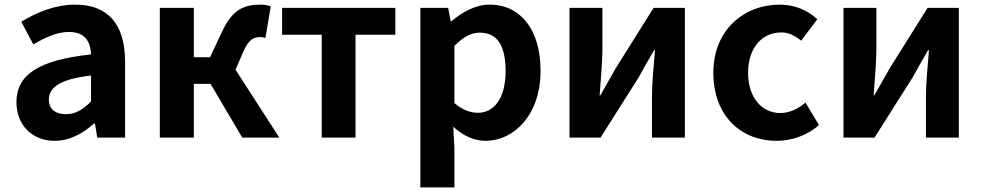

<svg xmlns="http://www.w3.org/2000/svg" viewBox="-20 -594 4239 829"><path d="M216 14C281 14 337 -17 385 -60H390L400 0H520V-327C520 -489 447 -574 305 -574C217 -574 137 -540 72 -500L124 -402C176 -433 226 -456 278 -456C347 -456 371 -414 373 -359C148 -335 51 -272 51 -153C51 -57 116 14 216 14ZM265 -101C222 -101 191 -120 191 -164C191 -215 236 -252 373 -268V-156C338 -121 307 -101 265 -101Z M670 0H817V-232H889L1026 0H1186L997 -293L1031 -372C1055 -426 1077 -434 1105 -434C1113 -434 1119 -432 1126 -430L1149 -566C1137 -572 1122 -574 1107 -574C1031 -574 984 -553 938 -456L887 -347H817V-560H670Z M1369 0H1515V-444H1687V-560H1198V-444H1369Z M1795 215H1942V44L1937 -47C1979 -8 2027 14 2076 14C2199 14 2314 -97 2314 -289C2314 -461 2231 -574 2094 -574C2033 -574 1976 -542 1929 -502H1926L1915 -560H1795ZM2044 -107C2013 -107 1978 -118 1942 -149V-396C1980 -434 2014 -453 2052 -453C2129 -453 2163 -394 2163 -287C2163 -165 2110 -107 2044 -107Z M2439 0H2573L2737 -259C2755 -291 2784 -344 2804 -377H2808C2802 -307 2795 -233 2795 -176V0H2937V-560H2802L2639 -300C2621 -268 2591 -216 2572 -182H2569C2574 -252 2581 -327 2581 -383V-560H2439Z M3333 14C3395 14 3463 -7 3516 -54L3458 -151C3427 -125 3390 -106 3349 -106C3268 -106 3210 -174 3210 -280C3210 -385 3268 -454 3354 -454C3385 -454 3411 -441 3439 -418L3509 -511C3468 -548 3415 -574 3346 -574C3194 -574 3060 -466 3060 -280C3060 -94 3179 14 3333 14Z M3622 0H3756L3920 -259C3938 -291 3967 -344 3987 -377H3991C3985 -307 3978 -233 3978 -176V0H4120V-560H3985L3822 -300C3804 -268 3774 -216 3755 -182H3752C3757 -252 3764 -327 3764 -383V-560H3622Z"/></svg>

Font: Noto Sans CJK SC
Style: Bold
Weight: 700
Designer: Ryoko NISHIZUKA 西塚涼子 (kana, bopomofo & ideographs); Paul D. Hunt (Latin, Greek & Cyrillic); Sandoll Communications 산돌커뮤니
Foundry: Adobe
Version: Version 2.004;hotconv 1.0.118;makeotfexe 2.5.65603